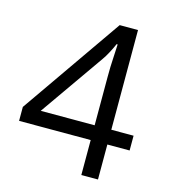

<svg xmlns="http://www.w3.org/2000/svg" viewBox="-108 -804 787 891"><g transform="rotate(15 286.0 -359.0)"><path d="M552 -168V-239H445V-718H357L21 -235V-168H365V0H445V-168ZM365 -239H106L321 -546Q332 -561 345 -585.5Q358 -610 366 -629H371Q370 -596 367.5 -559.5Q365 -523 365 -471Z"/></g></svg>

Font: Noto Sans Sinhala
Style: Regular
Weight: 400
Designer: Jelle Bosma - Monotype Design Team
Foundry: Monotype Imaging Inc.
Version: Version 1.900